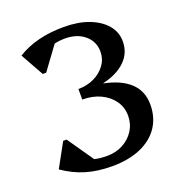

<svg xmlns="http://www.w3.org/2000/svg" viewBox="-131 -815 877 940"><g transform="rotate(-20 308.0 -345.0)"><path d="M295 16Q220 16 159.5 -2Q99 -20 43 -59L111 -183H129L223 -47Q251 -40 289 -40Q335 -40 372 -60Q409 -80 430.5 -114Q452 -148 452 -191Q452 -234 428 -268Q404 -302 363 -321.5Q322 -341 268 -341V-396Q314 -396 351 -414Q388 -432 410 -462.5Q432 -493 432 -531Q432 -584 392.5 -617.5Q353 -651 290 -651Q261 -651 235 -645L147 -525H129L62 -645Q159 -706 304 -706Q378 -706 433.5 -685Q489 -664 520.5 -627Q552 -590 552 -541Q552 -481 510 -440Q468 -399 392 -381V-380Q481 -362 527 -318Q573 -274 573 -205Q573 -137 539.5 -87.5Q506 -38 443.5 -11Q381 16 295 16Z"/></g></svg>

Font: Platypi
Style: Regular
Weight: 400
Designer: David Sargent
Foundry: Bolt Cutter Type
Version: Version 1.200; ttfautohint (v1.8.4.7-5d5b)